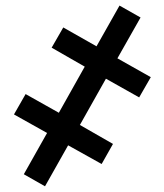

<svg xmlns="http://www.w3.org/2000/svg" viewBox="-20 -653 577 677"><path d="M138.7 3.9 64 -38.6 146 -184.1 29.3 -249.5 70.3 -321.3 187.5 -255.4 278.8 -418 162.1 -484.9 203.1 -556.2 320.3 -489.7 401.4 -633.3 475.6 -591.3 394 -447.3 511.7 -380.9 470.7 -309.6 353.5 -375.5 261.7 -212.4 378.4 -145.5 338.4 -74.7 220.2 -140.6Z"/></svg>

Font: Open Sans SemiCondensed
Style: Bold Italic
Weight: 700
Width: 4
Italic angle: -12°
Designer: Monotype Design Team
Foundry: Monotype Imaging Inc.
Version: Version 3.003